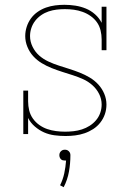

<svg xmlns="http://www.w3.org/2000/svg" viewBox="-20 -558 540 799"><path d="M253 8Q230 8 207 5Q184 2 163.5 -7Q143 -16 125 -31.5Q107 -47 97 -67V0H77V-181H97V-136Q97 -117 101.5 -98.5Q106 -80 117 -64.5Q128 -49 143.5 -38Q159 -27 176.5 -21Q194 -15 213 -12.5Q232 -10 251 -10Q268 -10 286 -12Q304 -14 321 -19.5Q338 -25 353 -34.5Q368 -44 379.5 -57.5Q391 -71 397 -88Q403 -105 403 -123Q403 -146 392.5 -167Q382 -188 364.5 -203.5Q347 -219 326 -228.5Q305 -238 283 -245Q261 -252 239 -259Q217 -266 195.5 -274.5Q174 -283 154 -295Q134 -307 118.5 -324Q103 -341 94 -363Q85 -385 85 -408Q85 -427 91 -446Q97 -465 108.5 -481Q120 -497 136.5 -508.5Q153 -520 171.5 -526.5Q190 -533 209.5 -535.5Q229 -538 248 -538Q271 -538 293.5 -534.5Q316 -531 337 -522.5Q358 -514 375.5 -498.5Q393 -483 403 -463V-530H423V-349H403V-394Q403 -413 398.5 -431.5Q394 -450 383.5 -465Q373 -480 357.5 -491Q342 -502 324 -508.5Q306 -515 287.5 -517.5Q269 -520 250 -520Q233 -520 216 -518Q199 -516 182.5 -510.5Q166 -505 151.5 -495Q137 -485 126.5 -471.5Q116 -458 110.5 -441.5Q105 -425 105 -408Q105 -385 115.5 -363.5Q126 -342 143 -327Q160 -312 181.5 -302Q203 -292 225 -285Q247 -278 269 -271Q291 -264 312.5 -255.5Q334 -247 354 -235Q374 -223 389.5 -206Q405 -189 414 -167.5Q423 -146 423 -123Q423 -102 416.5 -83Q410 -64 397.5 -48Q385 -32 368 -21Q351 -10 332 -3.5Q313 3 293 5.5Q273 8 253 8ZM245 221 230 213Q242 189 247.5 163Q253 137 255 110Q253 110 252 110Q251 110 250 110Q245 110 241 109Q237 108 233.5 104.5Q230 101 228.5 96.5Q227 92 227 88Q227 83 228.5 79Q230 75 233.5 71.5Q237 68 241 66.5Q245 65 250 65Q255 65 259 66.5Q263 68 266.5 71.5Q270 75 271.5 79Q273 83 273 88Q273 122 267 156Q261 190 245 221Z"/></svg>

Font: Iosevka Slab Thin
Style: Regular
Weight: 100
Monospace: yes
Designer: Belleve Invis
Foundry: Belleve Invis
Version: Version 11.1.0; ttfautohint (v1.8.3)